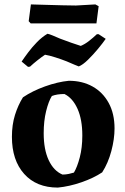

<svg xmlns="http://www.w3.org/2000/svg" viewBox="-20 -838 567 870"><path d="M242 12Q145 12 89.5 -50Q34 -112 34 -218Q34 -273 48 -317.5Q62 -362 84 -397Q127 -426 184 -446.5Q241 -467 292 -472Q353 -472 399.5 -446Q446 -420 472.5 -371.5Q499 -323 499 -256Q499 -208 484.5 -153.5Q470 -99 443 -57Q404 -31 349 -12Q294 7 242 12ZM263 -47Q278 -47 292 -50Q306 -53 315 -56Q330 -81 341.5 -125Q353 -169 353 -224Q353 -297 331 -345.5Q309 -394 272 -412Q238 -412 215 -403Q200 -379 189 -334.5Q178 -290 178 -234Q178 -161 200.5 -112.5Q223 -64 263 -47ZM107 -535 78 -559Q90 -577 108 -601Q126 -625 148 -647.5Q170 -670 195 -685Q202 -684 218 -677.5Q234 -671 252 -663Q276 -654 302.5 -644.5Q329 -635 346 -630Q365 -638 383.5 -652.5Q402 -667 419 -683H427L459 -662Q446 -643 424 -616.5Q402 -590 378.5 -567Q355 -544 337 -537Q333 -538 317 -545Q301 -552 282 -560Q259 -569 231 -578Q203 -587 184 -590Q169 -580 150 -565Q131 -550 116 -536ZM119 -732 110 -742 120 -818Q151 -817 189.5 -816Q228 -815 264 -814Q300 -813 324 -813L412 -818L427 -810L417 -732Z"/></svg>

Font: Labrada
Style: Bold
Weight: 700
Designer: Mercedes Jáuregui
Foundry: Omnibus-Type Team
Version: Version 1.000; ttfautohint (v1.8.4.7-5d5b)